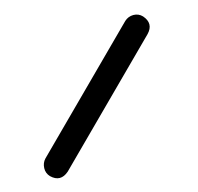

<svg xmlns="http://www.w3.org/2000/svg" viewBox="-20 -131 278 270"><path d="M50.3 116.7Q43.9 112.8 42.2 105.5Q40.5 98.1 43.9 91.8L156.2 -101.6Q160.2 -107.9 167.5 -109.9Q174.8 -111.8 181.2 -107.9Q195.8 -98.1 187.5 -83L75.2 110.4Q65.4 125 50.3 116.7Z"/></svg>

Font: Mikhak-FD ExtraLight
Style: Regular
Weight: 200
Designer: Amin Abedi
Version: Version 3.2